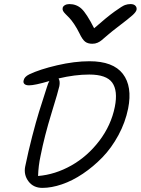

<svg xmlns="http://www.w3.org/2000/svg" viewBox="-20 -954 688 938"><path d="M618.2 -934.1Q633.8 -934.1 641.6 -925.8Q649.4 -917.5 647 -905.8Q644.5 -895.5 628.2 -880.4Q611.8 -865.2 550.8 -818.8Q528.8 -802.2 507.1 -783.7Q485.4 -765.1 476.8 -757.8Q468.3 -750.5 456.8 -745.4Q445.3 -740.2 431.2 -740.2Q408.7 -740.2 395.5 -750.7Q382.3 -761.2 368.2 -791Q356 -815.9 342.3 -836.2Q328.6 -856.4 318.6 -866.7Q308.6 -877 300 -885.5Q291.5 -894 288.1 -900.6Q284.7 -907.2 286.1 -915Q287.6 -923.3 296.9 -928.7Q306.2 -934.1 318.8 -934.1Q353.5 -934.1 378.2 -911.4Q402.8 -888.7 439.9 -815.9Q501.5 -870.1 539.6 -897.5Q577.6 -924.8 590.6 -929.4Q603.5 -934.1 618.2 -934.1ZM187 -36.1Q143.1 -36.1 119.1 -68.1Q95.2 -100.1 103 -140.1Q118.2 -214.4 137.2 -287.6Q156.2 -360.8 170.7 -407.7Q185.1 -454.6 209 -527.8Q215.8 -550.3 221.2 -558.1Q149.9 -537.1 122.1 -537.1Q106.4 -537.1 99.6 -543.5Q92.8 -549.8 95.2 -560.1Q98.1 -578.6 123 -590.8Q173.8 -615.2 258.8 -635Q343.8 -654.8 417 -654.8Q532.7 -654.8 580.1 -593.3Q627.4 -531.7 606 -423.8Q592.3 -356 558.6 -293.7Q524.9 -231.4 480.5 -185.5Q436 -139.6 384.8 -105.2Q333.5 -70.8 282.5 -53.5Q231.4 -36.1 187 -36.1ZM178.2 -192.9Q167.5 -144 166 -94.2Q249.5 -101.1 328.4 -145.5Q407.2 -189.9 465.1 -265.9Q522.9 -341.8 541 -432.1Q556.6 -510.7 528.3 -550.3Q500 -589.8 416 -589.8Q346.2 -589.8 266.1 -570.8Q274.4 -557.1 270 -533.2Q265.1 -509.8 231.2 -399.7Q197.3 -289.6 178.2 -192.9Z"/></svg>

Font: Shantell Sans Irregular
Style: Italic
Weight: 300
Italic angle: -11.31°
Designer: Stephen Nixon, Anya Danilova, Shantell Martin
Foundry: Arrow Type
Version: Version 1.006;[9816181b4]